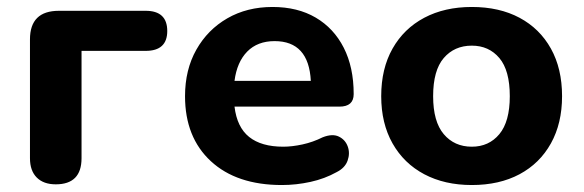

<svg xmlns="http://www.w3.org/2000/svg" viewBox="-20 -521 1675 551"><path d="M140 8Q105 8 85.5 -11.5Q66 -31 66 -67V-408Q66 -490 149 -490H398Q460 -490 460 -432Q460 -375 398 -375H214V-67Q214 8 140 8Z M789 10Q659 10 585 -58.5Q511 -127 511 -245Q511 -321 543.5 -378.5Q576 -436 632.5 -468.5Q689 -501 762 -501Q834 -501 886 -470.5Q938 -440 966.5 -384Q995 -328 995 -251Q995 -215 954 -215H653Q660 -156 695 -128Q730 -100 793 -100Q818 -100 848 -106.5Q878 -113 906 -127Q934 -138 952.5 -129Q971 -120 978 -100.5Q985 -81 977.5 -60Q970 -39 946 -27Q912 -8 871 1Q830 10 789 10ZM653 -289H872Q866 -403 768 -403Q719 -403 689.5 -373Q660 -343 653 -289Z M1334 10Q1256 10 1197.5 -21Q1139 -52 1106.5 -109.5Q1074 -167 1074 -245Q1074 -324 1106.5 -381.5Q1139 -439 1197.5 -470Q1256 -501 1334 -501Q1413 -501 1471 -470Q1529 -439 1561 -381.5Q1593 -324 1593 -245Q1593 -167 1561 -109.5Q1529 -52 1471 -21Q1413 10 1334 10ZM1334 -100Q1383 -100 1413 -136Q1443 -172 1443 -245Q1443 -319 1413 -354.5Q1383 -390 1334 -390Q1284 -390 1253.5 -354.5Q1223 -319 1223 -245Q1223 -172 1253.5 -136Q1284 -100 1334 -100Z"/></svg>

Font: Chiron GoRound TC
Style: Bold
Weight: 700
Designer: Ryoko NISHIZUKA 西塚涼子 (kana, bopomofo & ideographs); Paul D. Hunt (Latin, Greek & Cyrillic); Sandoll Communications 산돌커뮤니
Foundry: Adobe
Version: Version 1.000;hotconv 1.1.1;makeotfexe 2.6.0